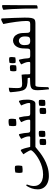

<svg xmlns="http://www.w3.org/2000/svg" viewBox="1208 -1841 868 3324"><g transform="rotate(-90 1642.0 -179.0)"><path d="M255 233Q191 233 139 211Q87 189 56.5 146Q26 103 26 41Q26 -15 42 -62Q58 -109 89 -158Q96 -157 102.5 -155Q109 -153 110 -147Q97 -113 90.5 -84Q84 -55 84 -29Q84 27 110 63Q136 99 181 116Q226 133 282 133Q349 133 411 115Q473 97 526 69.5Q579 42 619 12Q659 -18 681 -42.5Q703 -67 703 -77Q703 -90 691.5 -112.5Q680 -135 664 -160.5Q648 -186 633 -208Q650 -219 670.5 -235Q691 -251 700 -253Q708 -253 712 -248Q716 -243 721 -229Q735 -195 742.5 -163Q750 -131 755 -110.5Q760 -90 763 -90H812V0H763Q757 0 730.5 23.5Q704 47 658.5 81.5Q613 116 552 151Q491 186 416 209.5Q341 233 255 233ZM318 -226Q311 -248 310.5 -276.5Q310 -305 318 -347Q353 -355 383.5 -356Q414 -357 431 -350Q446 -309 431 -229Q397 -222 365 -221.5Q333 -221 318 -226Z M1049 -90H1101V0H772V-90H924Q934 -90 938.5 -94Q943 -98 943 -111Q943 -145 928.5 -182.5Q914 -220 900 -247Q908 -252 921.5 -260Q935 -268 948.5 -275.5Q962 -283 968 -285Q977 -285 980.5 -281Q984 -277 985 -271Q995 -231 999.5 -197Q1004 -163 1006 -127Q1008 -102 1020 -96Q1032 -90 1049 -90ZM799 182Q793 163 792.5 139Q792 115 799 80Q829 73 854 72.5Q879 72 894 78Q906 113 894 179Q866 186 839 186Q812 186 799 182ZM939 168Q933 149 932.5 125Q932 101 939 66Q969 59 994 58.5Q1019 58 1034 64Q1046 99 1034 165Q1006 172 979 172Q952 172 939 168Z M1338 -90H1390V0H1061V-90H1213Q1223 -90 1227.5 -94Q1232 -98 1232 -111Q1232 -145 1217.5 -182.5Q1203 -220 1189 -247Q1197 -252 1210.5 -260Q1224 -268 1237.5 -275.5Q1251 -283 1257 -285Q1266 -285 1269.5 -281Q1273 -277 1274 -271Q1284 -231 1288.5 -197Q1293 -163 1295 -127Q1297 -102 1309 -96Q1321 -90 1338 -90ZM1128 -335Q1121 -357 1120.5 -385.5Q1120 -414 1128 -456Q1163 -464 1193.5 -465Q1224 -466 1241 -459Q1256 -418 1241 -338Q1207 -331 1175 -330.5Q1143 -330 1128 -335Z M1507 0H1350V-90H1502Q1512 -90 1516.5 -94Q1521 -98 1521 -111Q1521 -130 1513.5 -155.5Q1506 -181 1496 -205.5Q1486 -230 1478 -247Q1501 -261 1519.5 -271Q1538 -281 1546 -285Q1555 -285 1558.5 -281Q1562 -277 1563 -271Q1573 -240 1576 -205.5Q1579 -171 1579 -138Q1579 -101 1572 -69.5Q1565 -38 1549.5 -19Q1534 0 1507 0ZM1336 182Q1330 163 1329.5 139Q1329 115 1336 80Q1366 73 1391 72.5Q1416 72 1431 78Q1443 113 1431 179Q1403 186 1376 186Q1349 186 1336 182ZM1476 168Q1470 149 1469.5 125Q1469 101 1476 66Q1506 59 1531 58.5Q1556 58 1571 64Q1583 99 1571 165Q1543 172 1516 172Q1489 172 1476 168Z M2046 -90H2101V0Q2071 0 2045 0Q2019 0 1990 0Q1961 0 1922.5 0Q1884 0 1828 0Q1814 0 1807.5 17Q1801 34 1799 80Q1797 126 1795 214Q1795 228 1781.5 231.5Q1768 235 1758 235Q1751 170 1746.5 121.5Q1742 73 1742 38Q1742 -9 1752 -35.5Q1762 -62 1785.5 -74Q1809 -86 1850 -89.5Q1891 -93 1952 -93Q1958 -93 1958 -103Q1958 -112 1954 -128Q1953 -134 1946 -134Q1868 -134 1823 -145Q1778 -156 1756 -186.5Q1734 -217 1724.5 -275.5Q1715 -334 1707 -430Q1707 -437 1711 -441Q1715 -445 1720 -448Q1733 -454 1745 -457Q1757 -460 1785 -460Q1783 -423 1781 -385.5Q1779 -348 1779 -322Q1779 -281 1785.5 -261Q1792 -241 1809.5 -235.5Q1827 -230 1858 -230Q1884 -230 1921.5 -233Q1959 -236 2010 -239Q2016 -209 2017 -174.5Q2018 -140 2018 -105Q2018 -98 2022 -94Q2026 -90 2046 -90Z M2338 -90H2390V0H2061V-90H2213Q2223 -90 2227.5 -94Q2232 -98 2232 -111Q2232 -145 2217.5 -182.5Q2203 -220 2189 -247Q2197 -252 2210.5 -260Q2224 -268 2237.5 -275.5Q2251 -283 2257 -285Q2266 -285 2269.5 -281Q2273 -277 2274 -271Q2284 -231 2288.5 -197Q2293 -163 2295 -127Q2297 -102 2309 -96Q2321 -90 2338 -90ZM2076 -332Q2070 -351 2069.5 -375Q2069 -399 2076 -434Q2106 -441 2131 -441.5Q2156 -442 2171 -436Q2183 -401 2171 -335Q2143 -328 2116 -328Q2089 -328 2076 -332ZM2216 -346Q2210 -365 2209.5 -389Q2209 -413 2216 -448Q2246 -455 2271 -455.5Q2296 -456 2311 -450Q2323 -415 2311 -349Q2283 -342 2256 -342Q2229 -342 2216 -346Z M2350 0V-90H2415Q2438 -90 2448.5 -97Q2459 -104 2462 -126Q2465 -148 2465 -192Q2465 -261 2485.5 -304Q2506 -347 2537.5 -367.5Q2569 -388 2602 -388Q2636 -388 2665.5 -368Q2695 -348 2714 -306.5Q2733 -265 2733 -198Q2733 -154 2736 -130.5Q2739 -107 2750 -98.5Q2761 -90 2783 -90H2848V0ZM2596 -90Q2629 -90 2645.5 -97Q2662 -104 2667.5 -124Q2673 -144 2673 -183Q2673 -234 2651 -260Q2629 -286 2599 -286Q2571 -286 2547 -263.5Q2523 -241 2523 -189Q2523 -131 2538.5 -110.5Q2554 -90 2596 -90Z M2808 0V-90H2889Q2907 -90 2918.5 -94Q2930 -98 2935.5 -112.5Q2941 -127 2941 -160Q2941 -191 2937 -237.5Q2933 -284 2925.5 -339Q2918 -394 2908.5 -450.5Q2899 -507 2888 -556Q2910 -570 2935.5 -581.5Q2961 -593 2973 -593Q2977 -593 2985 -582Q2990 -473 2994 -373Q2998 -273 2999 -190Q3000 -114 2993 -72.5Q2986 -31 2966.5 -15.5Q2947 0 2907 0Z M3216 -567Q3216 -528 3216 -473Q3216 -418 3215 -359.5Q3214 -301 3214 -248.5Q3214 -196 3214 -161Q3214 -124 3214 -83.5Q3214 -43 3213.5 -13Q3213 17 3213 24Q3206 33 3187.5 36.5Q3169 40 3156 39Q3157 -85 3154.5 -195.5Q3152 -306 3147 -397.5Q3142 -489 3134 -554Q3156 -568 3174 -573Q3192 -578 3204 -578Q3208 -578 3216 -567Z"/></g></svg>

Font: Ruwudu
Style: Regular
Weight: 400
Designer: Becca Hirsbrunner Spalinger
Foundry: SIL International
Version: Version 3.000